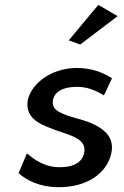

<svg xmlns="http://www.w3.org/2000/svg" viewBox="-20 -763 507 785"><path d="M261 -598 308 -581 461 -697 382 -743ZM56 -55C107 -10 174 5 234 2C353 -2 427 -69 437 -148C443 -199 412 -230 369 -252C322 -277 258 -283 219 -307C206 -315 193 -327 196 -350C201 -389 238 -404 275 -407C318 -411 356 -403 405 -373L438 -443C385 -478 323 -489 271 -484C172 -475 103 -410 93 -350C85 -285 132 -259 192 -237C227 -222 272 -213 301 -193C314 -184 328 -169 325 -144C320 -100 281 -82 240 -80C192 -76 145 -88 90 -136Z"/></svg>

Font: Bluebird
Style: LiNrwObl
Weight: 300
Designer: Jasper
Foundry: Cannot Into Space Fonts
Version: Version 0.98